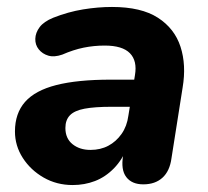

<svg xmlns="http://www.w3.org/2000/svg" viewBox="-20 -521 597 552"><path d="M189 11Q143 11 105.5 -10.5Q68 -32 45.5 -67Q23 -102 23 -143Q23 -195 52 -228Q81 -261 142 -276.5Q203 -292 298 -292H377L365 -214H301Q252 -214 223 -208.5Q194 -203 181 -189.5Q168 -176 168 -153Q168 -123 188.5 -106.5Q209 -90 240 -90Q269 -90 291.5 -102Q314 -114 329.5 -136Q345 -158 349 -188L368 -305Q375 -346 353.5 -368Q332 -390 281 -390Q250 -390 220.5 -384Q191 -378 159 -364Q136 -356 119 -361Q102 -366 91.5 -379Q81 -392 81.5 -409.5Q82 -427 94 -443Q106 -459 133 -470Q176 -487 219 -494Q262 -501 302 -501Q386 -501 434 -470Q482 -439 499 -386.5Q516 -334 505 -269L473 -66Q468 -29 447 -10Q426 9 392 9Q359 9 343 -12Q327 -33 334 -74L342 -127L347 -100Q332 -62 307.5 -37Q283 -12 253 -0.5Q223 11 189 11Z"/></svg>

Font: Nunito ExtraLight ExtraBold
Style: Italic
Weight: 800
Italic angle: -9°
Version: Version 3.602